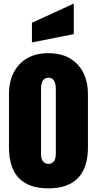

<svg xmlns="http://www.w3.org/2000/svg" viewBox="-20 -1036 537 1065"><path d="M157.2 -800.8V-909.7L389.2 -1016.1V-846.7ZM248.5 8.8Q29.8 8.8 29.8 -219.2V-513.2Q29.8 -618.2 88.4 -679.7Q147 -741.2 248.5 -741.2Q350.6 -741.2 409.2 -679.7Q467.8 -618.2 467.8 -513.2V-219.2Q467.8 -104.5 411.9 -47.9Q356 8.8 248.5 8.8ZM207.5 -541V-183.1Q207.5 -153.8 219 -140.4Q230.5 -127 248.5 -127Q266.6 -127 278.1 -140.4Q289.6 -153.8 289.6 -183.1V-541Q289.6 -605 248.5 -605Q207.5 -605 207.5 -541Z"/></svg>

Font: Anton
Style: Regular
Weight: 400
Foundry: vernon adams
Version: Version 1.000